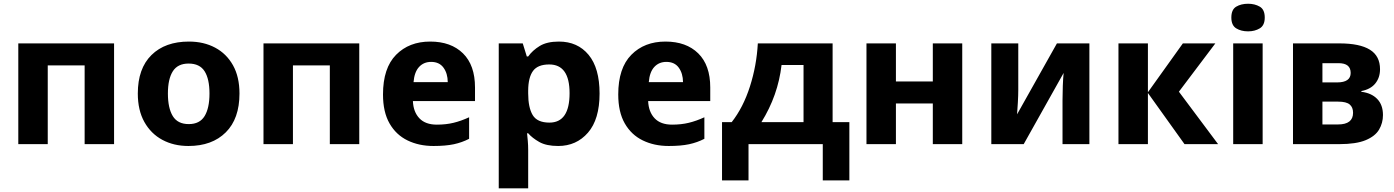

<svg xmlns="http://www.w3.org/2000/svg" viewBox="-20 -765 7399 1019"><path d="M77.1 -534.7H585.4V0H429.2V-418H233.4V0H77.1Z M1251 -268.6Q1251 -134.8 1178.2 -62.5Q1105.5 9.8 980 9.8Q902.3 9.8 841.8 -22.7Q781.2 -55.2 746.3 -117.4Q711.4 -179.7 711.4 -268.6Q711.4 -401.4 783.9 -472.9Q856.4 -544.4 982.9 -544.4Q1061 -544.4 1121.6 -512.2Q1182.1 -480 1216.6 -418.5Q1251 -356.9 1251 -268.6ZM871.1 -268.6Q871.1 -191.4 897 -148.9Q922.9 -106.4 981.9 -106.4Q1040 -106.4 1065.9 -148.9Q1091.8 -191.4 1091.8 -268.6Q1091.8 -345.7 1065.9 -386.7Q1040 -427.7 981 -427.7Q923.3 -427.7 897.2 -386.7Q871.1 -345.7 871.1 -268.6Z M1378.4 -534.7H1886.7V0H1730.5V-418H1534.7V0H1378.4Z M2263.2 -544.4Q2373.5 -544.4 2437.3 -481.7Q2501 -418.9 2501 -300.8V-228.5H2171.4Q2173.8 -170.9 2205.8 -137.2Q2237.8 -103.5 2298.3 -103.5Q2347.2 -103.5 2387.2 -113.3Q2427.2 -123 2469.7 -142.6V-28.3Q2432.1 -8.8 2388.7 0.5Q2345.2 9.8 2280.8 9.8Q2203.6 9.8 2142.8 -19.8Q2082 -49.3 2047.4 -109.9Q2012.7 -170.4 2012.7 -263.7Q2012.7 -403.8 2082 -474.1Q2151.4 -544.4 2263.2 -544.4ZM2268.1 -436.5Q2229 -436.5 2204.1 -409.7Q2179.2 -382.8 2174.8 -329.1H2356.4Q2356 -375.5 2333.7 -406Q2311.5 -436.5 2268.1 -436.5Z M2946.3 -544.4Q3045.4 -544.4 3103.8 -474.1Q3162.1 -403.8 3162.1 -268.6Q3162.1 -131.8 3100.6 -61Q3039.1 9.8 2942.4 9.8Q2879.4 9.8 2842 -11.5Q2804.7 -32.7 2783.2 -57.6H2777.3Q2779.3 -39.6 2781.2 -16.8Q2783.2 5.9 2783.2 30.8V234.4H2627V-534.7H2754.4L2775.9 -465.3H2783.2Q2806.2 -497.6 2844.5 -521Q2882.8 -544.4 2946.3 -544.4ZM2895 -422.9Q2834 -422.9 2808.8 -388.4Q2783.7 -354 2783.2 -284.7V-269.5Q2783.2 -194.3 2807.1 -154.3Q2831.1 -114.3 2896 -114.3Q3002.9 -114.3 3002.9 -270.5Q3002.9 -422.9 2895 -422.9Z M3511.7 -544.4Q3622.1 -544.4 3685.8 -481.7Q3749.5 -418.9 3749.5 -300.8V-228.5H3419.9Q3422.4 -170.9 3454.3 -137.2Q3486.3 -103.5 3546.9 -103.5Q3595.7 -103.5 3635.7 -113.3Q3675.8 -123 3718.3 -142.6V-28.3Q3680.7 -8.8 3637.2 0.5Q3593.8 9.8 3529.3 9.8Q3452.1 9.8 3391.4 -19.8Q3330.6 -49.3 3295.9 -109.9Q3261.2 -170.4 3261.2 -263.7Q3261.2 -403.8 3330.6 -474.1Q3399.9 -544.4 3511.7 -544.4ZM3516.6 -436.5Q3477.5 -436.5 3452.6 -409.7Q3427.7 -382.8 3423.3 -329.1H3605Q3604.5 -375.5 3582.3 -406Q3560.1 -436.5 3516.6 -436.5Z M4002 -534.7H4398.9V-116.7H4487.8V192.4H4346.7V0H3952.6V192.4H3812V-116.7H3863.3Q3924.8 -195.3 3960.2 -306.2Q3995.6 -417 4002 -534.7ZM4244.6 -419.9H4127.9Q4109.4 -258.8 4021 -116.7H4244.6Z M4578.6 -534.7H4734.9V-332.5H4930.7V-534.7H5086.9V0H4930.7V-215.8H4734.9V0H4578.6Z M5384.3 -534.7V-288.1Q5384.3 -259.8 5382.1 -221.9Q5379.9 -184.1 5377.9 -158.2L5589.4 -534.7H5761.7V0H5619.1V-233.4Q5619.1 -266.6 5620.6 -308.6Q5622.1 -350.6 5625 -377.9L5413.1 0H5241.2V-534.7Z M6072.3 -275.4 6257.8 -534.7H6430.2L6236.8 -278.3L6444.8 0H6266.6L6072.3 -271.5V0H5916V-534.7H6072.3Z M6604 -745.1Q6639.6 -745.1 6666 -729.7Q6692.4 -714.4 6692.4 -671.9Q6692.4 -630.4 6666 -614.5Q6639.6 -598.6 6604 -598.6Q6566.9 -598.6 6541 -614.5Q6515.1 -630.4 6515.1 -671.9Q6515.1 -714.4 6541 -729.7Q6566.9 -745.1 6604 -745.1ZM6524.9 -534.7H6681.2V0H6524.9Z M7304.2 -397.5Q7304.2 -353 7279.1 -322Q7253.9 -291 7205.1 -281.7V-277.8Q7258.3 -271.5 7289.1 -240Q7319.8 -208.5 7319.8 -154.3Q7319.8 -112.3 7299.1 -77.1Q7278.3 -42 7227.8 -21Q7177.2 0 7087.4 0H6842.3V-534.7H7088.4Q7196.8 -534.7 7250.5 -501.2Q7304.2 -467.8 7304.2 -397.5ZM7148.4 -377.9Q7148.4 -429.7 7084.5 -429.7H6998.5V-327.6H7076.2Q7148.4 -327.6 7148.4 -377.9ZM7161.1 -166.5Q7161.1 -195.3 7143.3 -210.4Q7125.5 -225.6 7082 -225.6H6998.5V-104.5H7081.1Q7161.1 -104.5 7161.1 -166.5Z"/></svg>

Font: Lunasima
Style: Bold
Weight: 700
Designer: The DocRepair Project, Monotype Design Team
Foundry: Google
Version: Version 2.009